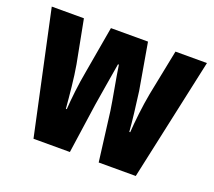

<svg xmlns="http://www.w3.org/2000/svg" viewBox="-98 -679 902 808"><g transform="rotate(20 352.5 -274.5)"><path d="M387 -221 415 0H581L700 -549H559L518 -344C507 -286 499 -212 496 -165H492C489 -207 480 -283 472 -341L436 -549H270L234 -342C222 -278 215 -212 212 -165H208C203 -223 196 -301 186 -356L149 -549H5L123 0H286L318 -223C323 -257 341 -360 350 -416H354C361 -366 381 -264 387 -221Z"/></g></svg>

Font: Noto Sans Kannada ExtraCondensed ExtraBold
Style: Regular
Weight: 800
Width: 2
Designer: Jelle Bosma - Monotype Design Team
Foundry: Monotype Imaging Inc.
Version: Version 2.005